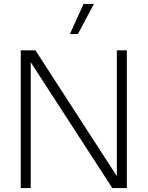

<svg xmlns="http://www.w3.org/2000/svg" viewBox="-20 -961 754 981"><path d="M407 -941H460L378 -787H337ZM86 0V-704H161L577 -61V-704H628V0H554L137 -643V0Z"/></svg>

Font: Prodigy Sans Light
Style: Regular
Weight: 300
Designer: Wei Huang
Foundry: Wei Huang
Version: Version 1.003; ttfautohint (v1.8.3)